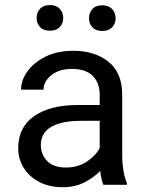

<svg xmlns="http://www.w3.org/2000/svg" viewBox="-20 -742 584 771"><path d="M395 0Q390.6 -9.8 387.5 -24.7Q384.3 -39.6 382.3 -55.7Q356.9 -28.8 318.8 -9.5Q280.8 9.8 231.9 9.8Q178.2 9.8 137.9 -11.2Q97.7 -32.2 75.4 -67.6Q53.2 -103 53.2 -147Q53.2 -231.9 117.7 -276.1Q182.1 -320.3 291 -320.3H380.4V-362.3Q380.4 -409.2 352.3 -437.3Q324.2 -465.3 269 -465.3Q217.8 -465.3 186.3 -440.2Q154.8 -415 154.8 -381.8H64.5Q64.5 -419.9 90.3 -455.8Q116.2 -491.7 163.3 -514.9Q210.4 -538.1 274.4 -538.1Q360.4 -538.1 415.5 -494.1Q470.7 -450.2 470.7 -361.3V-115.2Q470.7 -88.9 475.3 -59.1Q480 -29.3 489.3 -7.8V0ZM245.1 -69.3Q293.9 -69.3 329.8 -93.8Q365.7 -118.2 380.4 -147.9V-256.8H305.7Q228 -256.8 186 -232.7Q144 -208.5 144 -159.2Q144 -121.6 169.4 -95.5Q194.8 -69.3 245.1 -69.3ZM127 -669.4Q127 -691.4 140.6 -706.5Q154.3 -721.7 180.2 -721.7Q206.5 -721.7 220.2 -706.5Q233.9 -691.4 233.9 -669.4Q233.9 -648.4 220.2 -633.5Q206.5 -618.7 180.2 -618.7Q154.3 -618.7 140.6 -633.5Q127 -648.4 127 -669.4ZM337.4 -668.5Q337.4 -690.4 350.8 -705.6Q364.3 -720.7 390.6 -720.7Q416.5 -720.7 430.4 -705.6Q444.3 -690.4 444.3 -668.5Q444.3 -647.5 430.4 -632.6Q416.5 -617.7 390.6 -617.7Q364.3 -617.7 350.8 -632.6Q337.4 -647.5 337.4 -668.5Z"/></svg>

Font: Vazirmatn FD
Style: Regular
Weight: 400
Designer: Saber Rastikerdar
Foundry: Saber Rastikerdar
Version: Version 33.001